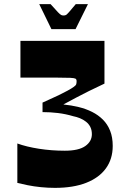

<svg xmlns="http://www.w3.org/2000/svg" viewBox="-20 -898 610 930"><path d="M64 -12V-203Q108 -187 168.5 -177.5Q229 -168 294 -168Q361 -168 393 -190.5Q425 -213 425 -248Q425 -268 417.5 -283Q410 -298 396.5 -308.5Q383 -319 367 -325.5Q351 -332 335 -335Q298 -346 261 -350.5Q224 -355 186 -355V-401Q200 -408 221 -417Q242 -426 264.5 -437Q287 -448 306.5 -458.5Q326 -469 337 -477Q347 -484 349 -489.5Q351 -495 351 -505Q351 -514 345.5 -517Q340 -520 320.5 -521Q301 -522 258 -522Q231 -522 206.5 -522Q182 -522 152 -522Q122 -522 79 -522V-700H486V-493Q443 -473 411 -457Q379 -441 350.5 -426Q322 -411 287 -392Q326 -388 361 -379.5Q396 -371 426 -356Q456 -341 478.5 -318.5Q501 -296 513.5 -264.5Q526 -233 526 -191Q526 -128 493 -82.5Q460 -37 397.5 -12.5Q335 12 246 12Q212 12 177.5 8.5Q143 5 113.5 -1Q84 -7 64 -12ZM229 -757 170 -878H225Q250 -850 260.5 -839Q271 -828 276 -825.5Q281 -823 288 -823Q295 -823 299.5 -825.5Q304 -828 314 -839Q324 -850 347 -878H406L346 -757Z"/></svg>

Font: Ojuju
Style: Bold
Weight: 700
Designer: Chisaokwu Joboson, Mirko Velimirovic
Foundry: Udi Foundry
Version: Version 1.000